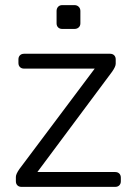

<svg xmlns="http://www.w3.org/2000/svg" viewBox="-20 -730 530 750"><path d="M42 0ZM452 -36V-22Q452 -12 446 -6Q440 0 430 0H64Q54 0 48 -6Q42 -12 42 -22V-39Q42 -50 56 -70L350 -462H74Q64 -462 58 -468Q52 -474 52 -484V-498Q52 -508 58 -514Q64 -520 74 -520H410Q420 -520 426 -514Q432 -508 432 -498V-481Q432 -470 418 -450L126 -58H430Q440 -58 446 -52Q452 -46 452 -36ZM271 -617H223Q213 -617 207 -623Q201 -629 201 -639V-687Q201 -697 207 -703.5Q213 -710 223 -710H271Q281 -710 287.5 -703.5Q294 -697 294 -687V-639Q294 -629 287.5 -623Q281 -617 271 -617Z"/></svg>

Font: Hezaedrus Light
Style: Regular
Weight: 300
Designer: Hubert & Fischer
Foundry: Hubert & Fischer
Version: Version 1.10;September 3, 2019;FontCreator 11.5.0.2425 64-bi